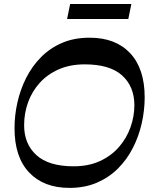

<svg xmlns="http://www.w3.org/2000/svg" viewBox="-20 -929 761 960"><path d="M327.3 10.5Q198.9 10.5 125.7 -66.6Q52.6 -143.6 52.6 -287.8Q52.6 -352.7 67.2 -417.3Q81.8 -482 111.2 -540.2Q140.6 -598.4 185.6 -643.7Q230.5 -688.9 290.8 -714.7Q351.2 -740.5 428 -740.5Q558.5 -740.5 630.9 -662.9Q703.4 -585.3 703.4 -442.5Q703.4 -378 688.8 -313Q674.2 -248 644.8 -190.2Q615.4 -132.3 570.6 -87.2Q525.8 -42.1 465 -15.8Q404.1 10.5 327.3 10.5ZM348 -97.5Q423 -97.5 479.7 -123.7Q536.5 -149.9 574.8 -194Q613.1 -238.1 632.5 -292.7Q651.9 -347.2 651.9 -403.9Q651.2 -497.7 589.8 -552.5Q528.4 -607.2 403.9 -607.2Q330.6 -607.2 274 -582.4Q217.4 -557.6 178.8 -514.9Q140.1 -472.1 120.4 -417.6Q100.6 -363.1 100.6 -302.9Q100.6 -209.1 162.2 -153.3Q223.8 -97.5 348 -97.5ZM315.5 -833.9 330.7 -909.1H636.8L621.5 -833.9Z"/></svg>

Font: Savate ExtraLight
Style: Italic
Weight: 200
Italic angle: -11°
Designer: Max Esnée
Foundry: Plomb Type
Version: Version 2.000